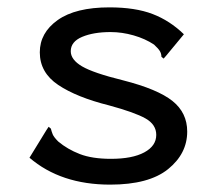

<svg xmlns="http://www.w3.org/2000/svg" viewBox="-20 -491 590 521"><path d="M279 10Q145 10 60 -63L106 -138L112 -147L118 -142Q120 -134 123 -126.5Q126 -119 138 -107Q163 -86 196.5 -73Q230 -60 281 -60Q339 -60 371.5 -77.5Q404 -95 404 -125Q404 -153 375 -169.5Q346 -186 276 -205Q188 -227 138 -260.5Q88 -294 88 -349Q88 -402 136.5 -436.5Q185 -471 277 -471Q347 -471 394 -453Q441 -435 479 -398L431 -340L424 -332L418 -337Q418 -345 414 -352Q410 -359 398 -370Q374 -386 342.5 -395Q311 -404 280 -404Q234 -404 203 -391Q172 -378 172 -352Q172 -329 202.5 -311Q233 -293 314 -273Q408 -249 448 -217Q488 -185 488 -134Q488 -74 436 -32Q384 10 279 10Z"/></svg>

Font: Inconsolata SemiExpanded Medium
Style: Regular
Weight: 500
Width: 6
Monospace: yes
Designer: Raph Levien, Cyreal, Brenton Simpson
Foundry: Raph Levien, Cyreal, Google
Version: Version 3.001; ttfautohint (v1.8.2.53-6de2)